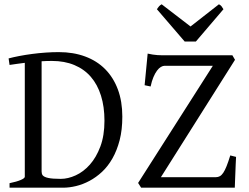

<svg xmlns="http://www.w3.org/2000/svg" viewBox="-20 -872 1156 892"><path d="M221.2 -588.9Q196.8 -588.9 173.3 -587.4V-75.2Q173.3 -64.5 178.2 -57.6Q185.1 -49.3 204.6 -45.2Q224.1 -41 262.2 -41Q295.9 -41 331.8 -57.4Q367.7 -73.7 397.5 -107.2Q427.2 -140.6 446.3 -191.4Q465.3 -242.2 465.3 -311Q465.3 -376 449.2 -427.5Q433.1 -479 402.1 -514.9Q371.1 -550.8 325.4 -569.8Q279.8 -588.9 221.2 -588.9ZM548.3 -330.1Q548.3 -269 535.9 -220.9Q523.4 -172.9 502.4 -136Q481.4 -99.1 453.9 -73.5Q426.3 -47.9 395.5 -31.5Q364.7 -15.1 333.3 -7.6Q301.8 0 272.9 0H24.4V-21Q57.6 -27.8 76.4 -35.9Q95.2 -43.9 95.2 -50.8V-580.1Q75.7 -577.6 58.1 -575.2Q40.5 -572.8 24.4 -570.3L20 -600.6Q41.5 -606.4 69.6 -611.8Q97.7 -617.2 128.9 -621.3Q160.2 -625.5 192.1 -627.7Q224.1 -629.9 252.9 -629.9Q320.8 -629.9 375.5 -609.6Q430.2 -589.4 468.5 -550.8Q506.8 -512.2 527.6 -456.5Q548.3 -400.9 548.3 -330.1ZM1076.7 -143.1Q1075.7 -127.4 1075 -108.4Q1074.2 -89.4 1073.5 -70.1Q1072.8 -50.8 1072 -32.5Q1071.3 -14.2 1070.8 0H635.7L621.6 -22L968.8 -566.4H744.6Q736.8 -566.4 727.5 -561Q718.3 -555.7 709.5 -543.9Q700.7 -532.2 692.9 -513.9Q685.1 -495.6 679.7 -470.2L651.9 -476.1L666 -623Q679.2 -620.1 690.2 -618.4Q701.2 -616.7 711.7 -616Q722.2 -615.2 733.4 -615.2H1059.6L1071.8 -594.2L727.5 -48.8H982.9Q993.2 -48.8 1001.5 -53.5Q1009.8 -58.1 1017.3 -69.3Q1024.9 -80.6 1032.7 -100.1Q1040.5 -119.6 1049.8 -149.9ZM890.1 -679.2H837.9L709 -829.1Q712.4 -834 714.8 -837.4Q717.3 -840.8 719.5 -843.3Q721.7 -845.7 724.4 -847.7Q727.1 -849.6 731 -852.1L865.2 -749L997.1 -852.1Q1005.4 -847.7 1008.8 -843.3Q1012.2 -838.9 1018.1 -829.1Z"/></svg>

Font: Noto Serif Devanagari
Style: Bold
Weight: 700
Designer: Monotype Design Team
Foundry: Monotype Imaging Inc.
Version: Version 1.01